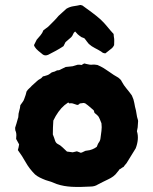

<svg xmlns="http://www.w3.org/2000/svg" viewBox="-20 -751 617 774"><path d="M440 -569Q436 -561 431.5 -557Q427 -553 405 -536Q395 -536 388 -543Q375 -551 362 -557.5Q349 -564 338 -574Q334 -579 330 -584Q326 -589 321 -596Q320 -597 316 -598.5Q312 -600 309 -601Q305 -604 301 -606.5Q297 -609 293 -613Q291 -615 288 -618.5Q285 -622 283 -624Q277 -620 274.5 -613Q272 -606 267 -601Q262 -597 256 -591.5Q250 -586 244 -581Q242 -577 240 -573Q238 -569 236 -565Q221 -555 205.5 -546.5Q190 -538 174 -530Q162 -525 153 -531Q143 -539 134.5 -546Q126 -553 120 -562Q119 -564 118.5 -565.5Q118 -567 117 -569Q120 -574 122.5 -580Q125 -586 128 -591Q136 -600 143.5 -609Q151 -618 155 -629Q161 -634 166.5 -637.5Q172 -641 176 -645Q187 -656 197 -666Q207 -676 216 -687Q224 -695 232.5 -702Q241 -709 248 -716Q262 -724 276.5 -726Q291 -728 304 -731Q306 -730 308 -730Q310 -730 312 -729Q330 -716 349 -702Q368 -688 385 -673Q400 -659 412.5 -643.5Q425 -628 438 -614Q438 -611 438.5 -608Q439 -605 439 -603Q441 -594 440.5 -585.5Q440 -577 440 -569ZM536 -252Q536 -245 535 -237.5Q534 -230 532 -222Q537 -206 535.5 -188.5Q534 -171 527 -153L490 -93Q486 -89 483.5 -85.5Q481 -82 478 -78Q473 -76 469.5 -73Q466 -70 461 -68Q460 -65 457.5 -62.5Q455 -60 453 -57Q446 -47 436.5 -40Q427 -33 416 -28Q406 -23 395.5 -18Q385 -13 374 -7Q368 -3 360.5 -1Q353 1 346 1Q327 2 307.5 2.5Q288 3 269 2Q253 1 238.5 -1.5Q224 -4 209 -9Q198 -14 186.5 -18Q175 -22 164 -25Q151 -30 140 -35.5Q129 -41 121 -48Q98 -71 83.5 -97Q69 -123 52 -146Q54 -152 55 -157.5Q56 -163 57 -169Q54 -174 51 -180Q48 -186 45 -191Q46 -199 46 -206Q46 -213 44 -220Q42 -223 41.5 -227.5Q41 -232 41 -236Q44 -244 46.5 -253.5Q49 -263 52 -273Q54 -277 54 -282Q54 -293 57.5 -304Q61 -315 62 -327Q66 -333 71 -339.5Q76 -346 78 -353Q81 -361 83.5 -368.5Q86 -376 87 -382Q92 -390 97.5 -394.5Q103 -399 108 -405Q113 -410 118.5 -414.5Q124 -419 129 -424Q134 -429 141 -432.5Q148 -436 152 -442Q154 -444 158 -444Q165 -446 171 -448Q177 -450 183 -455Q188 -460 194.5 -461Q201 -462 207 -466Q210 -468 218 -468L245 -481Q253 -482 259.5 -482.5Q266 -483 273 -484Q278 -485 283 -487Q288 -489 293 -490Q298 -490 301.5 -490Q305 -490 309 -489Q315 -493 317 -494Q319 -494 321 -495Q323 -496 324 -494Q330 -493 336 -491.5Q342 -490 348 -490Q356 -491 362 -490.5Q368 -490 373 -489Q387 -483 398.5 -476Q410 -469 421 -461Q429 -455 438.5 -449Q448 -443 457 -438Q461 -435 465 -431Q469 -427 471 -422Q479 -407 490 -394Q501 -381 511 -367Q511 -366 512 -365Q519 -351 521.5 -335.5Q524 -320 528 -306Q530 -297 531 -288.5Q532 -280 535 -271Q538 -264 536 -252ZM389 -254Q381 -275 377.5 -280.5Q374 -286 361 -296L358 -306Q350 -313 342 -320Q334 -327 324 -334Q323 -335 321 -335Q319 -335 317 -336Q314 -335 310 -335Q306 -335 302 -334Q300 -332 297.5 -330Q295 -328 291 -328Q284 -330 276 -333Q268 -336 260 -334Q259 -334 258 -335.5Q257 -337 255 -338L240 -327Q227 -316 215.5 -300Q204 -284 195 -265Q194 -251 193.5 -237Q193 -223 193 -209Q196 -202 198 -196Q200 -190 202 -184Q205 -175 212 -171Q223 -166 231.5 -157.5Q240 -149 250 -140Q256 -139 262 -138.5Q268 -138 273 -137Q283 -139 290 -141Q297 -138 306 -135Q313 -137 319 -140.5Q325 -144 331 -144Q342 -145 352 -149Q362 -153 370 -159Q372 -163 373.5 -167.5Q375 -172 378 -176Q384 -184 385 -193Q387 -209 389 -223.5Q391 -238 389 -254Z"/></svg>

Font: Darumadrop One
Style: Regular
Weight: 400
Version: Version 1.000